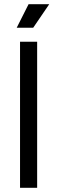

<svg xmlns="http://www.w3.org/2000/svg" viewBox="-20 -900 274 920"><path d="M117 -880 60 -767H139L216 -880ZM76 -700V0H158V-700Z"/></svg>

Font: Space Text
Style: Regular
Weight: 400
Designer: Florian Karsten (Space Text), Colophon Foundry (Space Mono)
Foundry: Florian Karsten
Version: Version 1.003;PS 001.003;hotconv 1.0.88;makeotf.lib2.5.64775